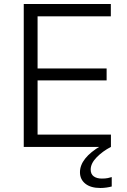

<svg xmlns="http://www.w3.org/2000/svg" viewBox="-20 -733 632 958"><path d="M98.5 0V-713H533V-651.5H167.5V-391.5H512V-332H167.5V-61.5H533.5V0ZM481 205Q432.5 205 405.8 183.5Q379 162 379 126.5Q379 56 483.5 -5.5V-20.5L517.5 -23L533.5 0Q492 21.5 462.2 52Q432.5 82.5 432.5 113Q432.5 136 447.8 147Q463 158 488 158Q505.5 158 518 155.5Q530.5 153 537.5 150.5V197.5Q526.5 200.5 511.2 202.8Q496 205 481 205Z"/></svg>

Font: Commissioner Light
Style: Regular
Weight: 300
Designer: Kostas Bartsokas
Foundry: Kostas Bartsokas
Version: Version 1.000; ttfautohint (v1.8.3)